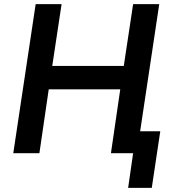

<svg xmlns="http://www.w3.org/2000/svg" viewBox="-20 -739 844 926"><path d="M598 167 622 0H520L536 -106H753L712 167ZM44 0 152 -719H277L232 -421H577L622 -719H748L640 0H515L560 -308H215L170 0Z"/></svg>

Font: Nunitoga
Style: Bold Italic
Weight: 700
Italic angle: -9°
Designer: Vernon Adams
Foundry: Vernon Adams
Version: Version 1.0